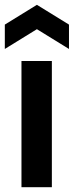

<svg xmlns="http://www.w3.org/2000/svg" viewBox="-22 -776 306 796"><path d="M67 0V-523H193V0ZM-2 -573V-674L131 -756L264 -674V-573L131 -655Z"/></svg>

Font: Bricolage Grotesque 24pt SemiBold
Style: Regular
Weight: 600
Designer: Mathieu Triay
Foundry: Atelier Triay
Version: Version 1.001;gftools[0.9.33.dev8+g029e19f]